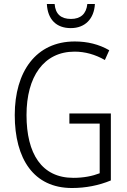

<svg xmlns="http://www.w3.org/2000/svg" viewBox="-20 -933 639 963"><path d="M456 -913H418C413 -863 384 -838 336 -838C286 -838 258 -862 254 -913H215C219 -835 263 -792 335 -792C407 -792 452 -839 456 -913ZM328 -364V-313H480V-64C444 -50 400 -41 348 -41C189 -41 113 -162 113 -356C113 -548 199 -674 354 -674C406 -674 457 -660 506 -632L528 -681C476 -711 418 -725 355 -725C160 -725 54 -573 54 -356C54 -136 149 10 341 10C410 10 476 -3 536 -28V-364Z"/></svg>

Font: Noto Sans Display SemiCondensed Light
Style: Regular
Weight: 300
Width: 4
Designer: Monotype Design Team
Foundry: Monotype Imaging Inc.
Version: Version 1.900